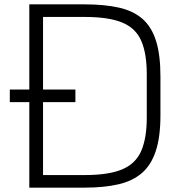

<svg xmlns="http://www.w3.org/2000/svg" viewBox="-20 -861 799 881"><path d="M114.5 0V-841H367.8Q460 -841 526.1 -826Q592.2 -811 634.1 -774.1Q676 -737.2 696.1 -673.1Q716.2 -609 716.2 -510V-332Q716.2 -233.8 695.2 -169.3Q674.3 -104.8 632 -67.8Q589.7 -30.8 524 -15.4Q458.3 0 367.8 0ZM25 -392.5V-450.3H326V-392.5ZM177.5 -57.7H367.7Q479.3 -57.7 541.2 -84.1Q603.2 -110.5 628.3 -169.1Q653.5 -227.7 653.5 -322V-520Q653.5 -615.3 628.3 -673.4Q603.2 -731.5 541.2 -757.4Q479.3 -783.3 366.8 -783.3H177.5Z"/></svg>

Font: Matangi Light
Style: Regular
Weight: 300
Designer: Prashant Pant
Foundry: The Graphic Ant
Version: Version 3.002